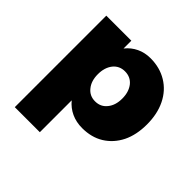

<svg xmlns="http://www.w3.org/2000/svg" viewBox="-186 -726 1095 1095"><g transform="rotate(45 361.5 -178.5)"><path d="M562 -516C524 -539 480 -551 430 -551C399 -551 371 -545 346 -533C321 -521 299 -504 281 -481V-544H79V194H281V-63C300 -40 322 -23 348 -11C374 1 403 7 435 7C484 7 528 -4 565 -27C602 -50 631 -82 652 -124C672 -165 682 -214 682 -269C682 -325 672 -374 651 -417C630 -460 600 -493 562 -516ZM451 -187C433 -164 409 -153 379 -153C350 -153 326 -164 308 -187C290 -209 281 -238 281 -274C281 -310 290 -339 308 -362C326 -384 350 -395 379 -395C409 -395 433 -384 451 -362C469 -339 478 -310 478 -274C478 -238 469 -209 451 -187Z"/></g></svg>

Font: Argentum Sans ExtraBold
Style: Regular
Weight: 800
Designer: Julieta Ulanovsky
Foundry: Julieta Ulanovsky
Version: Version 5.001;February 15, 2019;FontCreator 11.5.0.2425 64-b